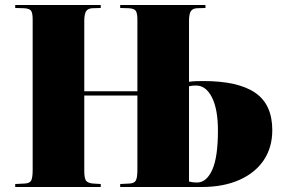

<svg xmlns="http://www.w3.org/2000/svg" viewBox="-20 -750 1141 770"><path d="M41 0V-12L80 -14Q99 -15 105 -26Q111 -37 111 -69V-672Q111 -698 104.5 -707Q98 -716 76 -717L41 -718V-730H384V-718L350 -717Q332 -716 325 -704.5Q318 -693 318 -666V-384H531V-672Q531 -697 524.5 -706.5Q518 -716 496 -717L462 -718V-730H804V-718L770 -717Q752 -716 745 -704.5Q738 -693 738 -666V-422Q753 -424 765.5 -424.5Q778 -425 795 -425Q935 -425 1003.5 -378Q1072 -331 1072 -228Q1072 -159 1038 -108Q1004 -57 940 -28.5Q876 0 788 0H462V-12L500 -14Q519 -15 525 -26.5Q531 -38 531 -70V-367H318V-65Q318 -35 325 -25.5Q332 -16 352 -14L384 -12V0ZM738 -22Q752 -18 770 -18Q808 -18 831 -68.5Q854 -119 854 -226Q854 -312 830 -359.5Q806 -407 766 -407Q757 -407 752 -406.5Q747 -406 738 -404Z"/></svg>

Font: Literata 72pt ExtraBold
Style: Regular
Weight: 800
Designer: Latin by Veronika Burian and Jose Scaglione. Greek by Irene Vlachou. Cyrillic by Vera Evstafieva.
Foundry: TypeTogether
Version: Version 3.002